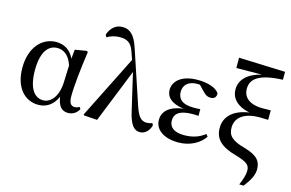

<svg xmlns="http://www.w3.org/2000/svg" viewBox="-121 -1114 2486 1638"><g transform="rotate(15 1121.5 -295.0)"><path d="M256 15C318 15 382 -16 418 -100C431 -17 462 16 519 16C563 16 597 -10 613 -43L602 -59C589 -52 578 -47 560 -47C527 -47 509 -69 509 -132C509 -218 527 -385 548 -529L538 -537L435 -520L427 -439C395 -508 339 -543 267 -543C149 -543 43 -444 43 -256C43 -85 132 15 256 15ZM423 -377 417 -221C409 -87 343 -33 286 -33C205 -33 152 -108 152 -265C152 -434 216 -496 289 -496C344 -496 395 -464 423 -377Z M1153 16C1196 16 1233 -18 1246 -69L1237 -87C1222 -80 1201 -77 1187 -77C1143 -77 1112 -103 1081 -198L925 -666C891 -771 848 -813 780 -813C719 -813 675 -771 657 -712L668 -692C696 -709 733 -723 781 -723C844 -723 882 -703 907 -628L930 -562L652 -7L657 1L774 9L964 -465L1038 -147C1066 -15 1106 16 1153 16Z M1491 16C1595 16 1678 -31 1722 -96L1706 -116C1655 -76 1598 -57 1523 -57C1433 -57 1391 -94 1391 -151C1391 -207 1428 -250 1548 -250C1560 -250 1571 -250 1601 -248V-307C1576 -305 1559 -305 1541 -305C1439 -305 1401 -347 1401 -408C1401 -470 1445 -509 1521 -509L1544 -508L1588 -462C1619 -429 1637 -424 1663 -424C1692 -424 1711 -444 1708 -476C1679 -521 1599 -543 1518 -543C1374 -543 1305 -476 1305 -399C1305 -338 1352 -288 1462 -274C1332 -258 1283 -197 1283 -129C1283 -38 1370 16 1491 16Z M2088 227H2127C2173 167 2202 118 2202 64C2202 -4 2172 -52 2050 -86C1936 -117 1899 -155 1899 -224C1899 -315 1973 -371 2109 -371C2127 -371 2158 -370 2184 -369V-453C2162 -452 2131 -452 2114 -452C1993 -452 1939 -505 1939 -579C1939 -669 2013 -724 2217 -732V-802L1807 -817V-726L2032 -728C1913 -699 1847 -636 1847 -548C1847 -478 1893 -413 2013 -388C1862 -366 1802 -286 1802 -197C1802 -97 1863 -42 1996 -5C2105 26 2124 51 2124 97C2124 134 2110 175 2088 227Z"/></g></svg>

Font: Noto Serif SC SemiBold
Style: Regular
Weight: 600
Designer: Ryoko NISHIZUKA 西塚涼子 (kana & ideographs); Frank Grießhammer (Latin, Greek & Cyrillic); Wenlong ZHANG 张文龙 (bopomofo); San
Foundry: Adobe
Version: Version 2.001;hotconv 1.1.0;makeotfexe 2.6.0